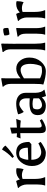

<svg xmlns="http://www.w3.org/2000/svg" viewBox="1209 -1996 801 3259"><g transform="rotate(-90 1609.5 -366.5)"><path d="M338 -492Q369 -492 384 -485Q384 -479 384 -473Q384 -414 366 -366Q321 -395 264 -395Q233 -395 202 -384V-170Q202 -73 231 -7V0H91V-7Q108 -57 108 -140V-310Q108 -353 90.5 -394.5Q73 -436 50 -450L49 -462L167 -493Q183 -466 193 -430Q253 -492 338 -492Z M768 -674Q670 -579 581 -530L558 -556Q646 -636 700 -732Q743 -715 768 -674ZM644 11Q539 11 480 -54Q421 -119 421 -225.5Q421 -332 487 -412Q553 -492 651 -492Q830 -492 830 -271L793 -235H527Q527 -151 563 -109Q599 -67 660 -67Q684 -67 728 -81.5Q772 -96 806 -116L831 -78Q812 -59 748.5 -24Q685 11 644 11ZM633 -442Q591 -442 568 -423Q549 -397 538 -357Q527 -317 527 -287L732 -295Q732 -442 633 -442Z M1073 -112Q1073 -59 1105 -59Q1132 -59 1196 -91L1217 -56Q1185 -34 1137 -11.5Q1089 11 1049 11Q1009 11 994 -14Q979 -39 979 -86V-423L889 -418L913 -483Q931 -481 977 -479Q975 -529 971 -569L1073 -595V-480Q1127 -482 1220 -492L1192 -414Q1138 -422 1073 -424Z M1570 -200Q1529 -215 1475.5 -215Q1422 -215 1398 -198Q1383 -175 1383 -136.5Q1383 -98 1404 -76Q1425 -54 1456.5 -54Q1488 -54 1521 -70.5Q1554 -87 1570 -106ZM1586 -56Q1525 11 1448.5 11Q1372 11 1328.5 -22Q1285 -55 1285 -128.5Q1285 -202 1336.5 -234Q1388 -266 1482 -266L1570 -263V-320Q1570 -373 1544 -406Q1518 -439 1465 -439Q1426 -438 1340 -364Q1311 -401 1299 -460Q1398 -492 1481 -492Q1564 -492 1614 -449Q1664 -406 1664 -327V-159Q1665 -114 1678.5 -75.5Q1692 -37 1714 -22L1716 -12L1609 14Q1596 -18 1586 -56Z M1909 -88Q1975 -54 2033 -54Q2091 -54 2112 -66Q2129 -86 2142 -142Q2155 -198 2155 -250Q2155 -417 2051 -417Q1993 -417 1909 -360ZM1909 -654V-417Q1992 -491 2074.5 -491Q2157 -491 2209.5 -426Q2262 -361 2262 -268Q2262 -151 2191 -70Q2120 11 2027.5 11Q1935 11 1804 -31V-37Q1815 -67 1815 -174V-587Q1815 -666 1768 -711V-723L1906 -747L1912 -737Q1909 -708 1909 -654Z M2514 0H2385V-12Q2402 -62 2402 -170V-587Q2402 -667 2356 -711V-723L2493 -747L2499 -737Q2496 -708 2496 -545L2497 -170Q2497 -62 2514 -12Z M2667 -139V-333Q2667 -422 2617 -457V-469L2758 -493L2764 -483Q2761 -454 2761 -400V-164Q2761 -64 2786 -7V0H2651V-7Q2667 -54 2667 -139ZM2751 -708Q2765 -696 2765 -650Q2765 -639 2764 -630L2756 -623Q2716 -612 2661 -607L2652 -611Q2637 -637 2637 -680Q2637 -685 2637 -690L2645 -697Q2693 -713 2737 -713Q2742 -713 2751 -708Z M3173 -492Q3204 -492 3219 -485Q3219 -479 3219 -473Q3219 -414 3201 -366Q3156 -395 3099 -395Q3068 -395 3037 -384V-170Q3037 -73 3066 -7V0H2926V-7Q2943 -57 2943 -140V-310Q2943 -353 2925.5 -394.5Q2908 -436 2885 -450L2884 -462L3002 -493Q3018 -466 3028 -430Q3088 -492 3173 -492Z"/></g></svg>

Font: Asul
Style: Regular
Weight: 400
Designer: Mariela Monsalve
Foundry: Mariela Monsalve
Version: Version 1.002